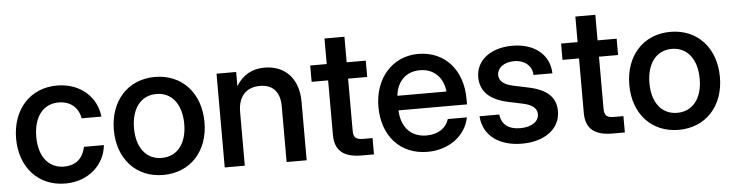

<svg xmlns="http://www.w3.org/2000/svg" viewBox="-43 -848 4023 1052"><g transform="rotate(-5 1968.0 -322.0)"><path d="M280.3 11.7C405.8 11.7 497.6 -70.3 508.3 -179.7H398.9C385.7 -120.1 349.6 -81.5 280.8 -81.5C194.3 -81.5 143.1 -150.4 143.1 -256.8C143.1 -364.7 194.8 -434.1 280.8 -434.1C348.6 -434.1 389.6 -393.6 399.9 -336.4H508.3C496.6 -447.8 405.3 -527.3 280.3 -527.3C131.8 -527.3 32.2 -416 32.2 -256.8C32.2 -98.6 131.3 11.7 280.3 11.7Z M818.8 11.7C968.3 11.7 1068.4 -98.1 1068.4 -256.8C1068.4 -417 968.3 -527.3 818.8 -527.3C669.9 -527.3 569.8 -417 569.8 -256.8C569.8 -97.7 669.9 11.7 818.8 11.7ZM818.8 -82C733.9 -82 680.7 -149.4 680.7 -256.8C680.7 -365.7 733.9 -433.6 818.8 -433.6C903.8 -433.6 957 -365.2 957 -256.8C957 -149.9 904.3 -82 818.8 -82Z M1267.6 -294.9C1267.6 -388.2 1319.8 -428.2 1387.7 -428.2C1457.5 -428.2 1497.6 -386.7 1497.6 -306.6V0H1607.9V-321.3C1607.9 -455.6 1528.8 -525.9 1421.9 -525.9C1353 -525.9 1300.3 -496.1 1265.1 -437.5V-515.6H1157.2V0H1267.6Z M1763.2 -656.2V-515.6H1672.4V-425.8H1763.2V-125.5C1763.2 -40.5 1810.5 0 1910.2 0H1978V-89.8H1926.8C1886.2 -89.8 1873 -102.5 1873 -140.1V-425.8H1978V-515.6H1873V-656.2Z M2272.5 11.7C2390.1 11.7 2483.4 -57.6 2502.9 -157.7H2397.9C2383.8 -110.4 2339.8 -78.1 2274.4 -78.1C2186.5 -78.1 2136.2 -138.7 2132.8 -228.5H2509.8V-258.3C2509.8 -417 2414.1 -527.3 2267.1 -527.3C2125 -527.3 2024.9 -414.1 2024.9 -256.8C2024.9 -101.1 2118.7 11.7 2272.5 11.7ZM2133.8 -308.6C2142.1 -387.7 2192.9 -437.5 2268.1 -437.5C2344.2 -437.5 2395.5 -387.7 2403.8 -308.6Z M2792 12.2C2914.1 12.2 3002.9 -49.3 3002.9 -148.4C3002.9 -223.1 2957 -268.6 2856 -290.5L2766.1 -309.6C2721.2 -319.8 2693.8 -340.3 2693.8 -374C2693.8 -411.6 2730 -441.9 2787.1 -441.9C2846.7 -441.9 2885.7 -405.8 2886.7 -357.4H2990.7C2987.8 -461.9 2904.3 -526.9 2785.2 -526.9C2664.1 -526.9 2584 -463.4 2584 -371.1C2584 -293.9 2635.3 -244.1 2732.9 -223.1L2819.3 -204.6C2863.3 -194.8 2892.1 -174.8 2892.1 -141.6C2892.1 -101.6 2853 -73.2 2789.6 -73.2C2724.6 -73.2 2686.5 -103.5 2681.2 -157.7H2572.3C2580.1 -46.4 2670.9 12.2 2792 12.2Z M3143.1 -656.2V-515.6H3052.2V-425.8H3143.1V-125.5C3143.1 -40.5 3190.4 0 3290 0H3357.9V-89.8H3306.6C3266.1 -89.8 3252.9 -102.5 3252.9 -140.1V-425.8H3357.9V-515.6H3252.9V-656.2Z M3653.8 11.7C3803.2 11.7 3903.3 -98.1 3903.3 -256.8C3903.3 -417 3803.2 -527.3 3653.8 -527.3C3504.9 -527.3 3404.8 -417 3404.8 -256.8C3404.8 -97.7 3504.9 11.7 3653.8 11.7ZM3653.8 -82C3568.8 -82 3515.6 -149.4 3515.6 -256.8C3515.6 -365.7 3568.8 -433.6 3653.8 -433.6C3738.8 -433.6 3792 -365.2 3792 -256.8C3792 -149.9 3739.3 -82 3653.8 -82Z"/></g></svg>

Font: Raveo Display Display Medium
Style: Regular
Weight: 500
Designer: Jakub Foglar, Rasmus Andersson (Inter)
Foundry: Jakubfoglar.com
Version: Version 1.100;Glyphs 3.2.3 (3260)